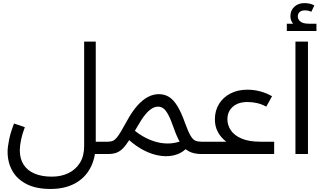

<svg xmlns="http://www.w3.org/2000/svg" viewBox="-20 -1014 2127 1264"><path d="M567.2 -81.1H687.2V0H567.2ZM312.9 230Q218 230 155 197.9Q92 165.7 61 110.2Q30 54.8 30 -14.9Q30 -45.9 40 -94.7Q50 -143.6 72.3 -200.8L143.5 -176.9Q126.8 -132.9 118.6 -93.9Q110.4 -54.9 110.4 -24.8Q110.4 31.2 135.3 69.9Q160.1 108.5 207.5 128.7Q254.8 148.9 321.5 148.9Q382.3 148.9 430 126Q477.7 103.2 505.8 58.4Q534 13.7 534 -52.1V-740H610.4V-70Q610.4 25.4 574.3 92.5Q538.2 159.7 471.3 194.8Q404.5 230 312.9 230Z M687 0V-81.1H689Q706.6 -81.1 719.6 -85.6Q732.6 -90.1 745.4 -104.1Q758.3 -118.1 774.6 -145.3Q791 -172.5 816 -218.3Q850.3 -280.9 884.8 -319.4Q919.3 -357.9 954.4 -376Q989.6 -394.2 1024.9 -394.2Q1062.6 -394.2 1092 -376.4Q1121.5 -358.5 1147.3 -316.7Q1173.2 -274.9 1198.8 -202.6Q1219.2 -146.5 1234.5 -120.7Q1249.8 -94.8 1266.2 -87.9Q1282.5 -81.1 1307.1 -81.1H1310.1V0H1307.1Q1257.6 0 1224.6 -17.1Q1191.7 -34.3 1168.5 -71.8Q1145.4 -109.3 1123.7 -171.4Q1103.4 -230 1086.8 -260.2Q1070.3 -290.4 1054.7 -301.1Q1039 -311.8 1019.6 -311.8Q1000.2 -311.8 979.5 -299.3Q958.8 -286.8 935.8 -258.9Q912.8 -231.1 886.5 -184.4Q853.5 -127.4 830.5 -91.2Q807.5 -55 787.2 -35.2Q766.9 -15.3 744.1 -7.7Q721.3 0 689 0ZM1218 -48Q1188.6 -14.4 1150.3 0.5Q1111.9 15.3 1068.6 14.3Q1025.3 13.3 980.6 -1.7Q936 -16.6 893.6 -43.6Q851.2 -70.6 814.5 -106.7L861.1 -158.5Q896.5 -129.1 935.9 -108.4Q975.3 -87.7 1016.5 -77.6Q1057.7 -67.4 1099.6 -69.8Q1141.4 -72.2 1182 -89.3Z M1310 0V-81.1H1469.6Q1433.8 -108.8 1414.3 -145.1Q1394.7 -181.5 1394.7 -228.6Q1394.7 -285.9 1422 -329.9Q1449.3 -373.9 1497.5 -398.7Q1545.6 -423.5 1608.2 -423.5Q1651.6 -423.5 1693 -412.5Q1734.5 -401.5 1770.9 -380.5L1733 -312Q1703.6 -328 1672.8 -335.2Q1641.9 -342.4 1608.2 -342.4Q1548.2 -342.4 1512.7 -311.2Q1477.1 -280 1477.1 -228.6Q1477.1 -190.2 1499.8 -156.2Q1522.5 -122.1 1570.9 -101.6Q1619.3 -81.1 1694.3 -81.1H1784.9V0Z M1925 -740H2007.4V0H1925ZM1868.2 -810V-857.9H1909.6Q1891.9 -878.9 1891.9 -907.3Q1891.9 -945.6 1917.7 -969.6Q1943.6 -993.6 1984.9 -993.6Q2002.2 -993.6 2019 -989.8Q2035.9 -985.9 2049.5 -978.3L2029.6 -936.4Q2019.6 -941.4 2008.9 -943.5Q1998.2 -945.7 1987.5 -945.7Q1964.2 -945.7 1952.3 -934.5Q1940.5 -923.3 1940.5 -905.3Q1940.5 -886.6 1957.7 -872.2Q1974.9 -857.9 2015.2 -857.9H2063.2V-810Z"/></svg>

Font: Lexend Medium
Style: Regular
Weight: 500
Designer: Bonnie Shaver-Troup, Thomas Jockin
Foundry: Lexend
Version: Version 1.005